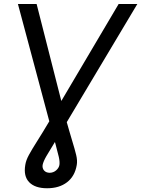

<svg xmlns="http://www.w3.org/2000/svg" viewBox="-20 -748 723 983"><path d="M71.8 -727.5H167.5L293.9 -231L587.4 -727.5H683.1L321.8 -122.6Q329.6 -95.2 336.4 -71.8Q343.3 -48.3 349.1 -28.8Q362.8 15.6 369.9 44.9Q377 74.2 373 96.7Q363.3 154.3 323.2 185.1Q283.2 215.8 221.2 215.8Q159.7 215.8 129.6 185.1Q99.6 154.3 109.4 96.7Q112.8 73.2 128.2 44.9Q143.6 16.6 169.7 -24.4Q195.8 -65.4 232.4 -127ZM261.2 -21Q233.4 23.9 217.5 51.3Q201.7 78.6 198.2 96.7Q195.8 113.3 205.6 124.8Q215.3 136.2 234.4 136.7Q253.4 136.2 267.3 124.3Q281.2 112.3 284.2 96.7Q286.6 79.6 281 55.2Q275.4 30.8 264.2 -10.3Q262.2 -17.6 261.2 -21Z"/></svg>

Font: Inter Display
Style: Italic
Weight: 400
Italic angle: -9.39999°
Designer: Rasmus Andersson
Foundry: rsms
Version: Version 4.000;git-a52131595